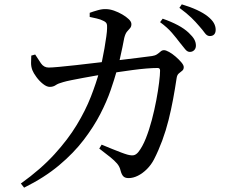

<svg xmlns="http://www.w3.org/2000/svg" viewBox="-20 -810 1040 884"><path d="M854 -571Q842 -571 832 -584Q822 -597 807 -615Q792 -635 771.5 -659Q751 -683 717 -708L729 -724Q769 -710 799 -694Q829 -678 849 -659Q867 -642 874.5 -628.5Q882 -615 882 -600Q882 -587 874 -579Q866 -571 854 -571ZM572 10Q556 10 548 2Q540 -6 535 -25Q531 -43 519 -57Q507 -71 487 -87Q467 -103 437 -126L448 -144Q472 -134 495.5 -124.5Q519 -115 537.5 -108Q556 -101 567 -98Q586 -93 596.5 -95.5Q607 -98 617 -110Q636 -134 651.5 -173Q667 -212 679 -257.5Q691 -303 699.5 -348Q708 -393 712.5 -429.5Q717 -466 717 -485Q717 -497 706 -497Q684 -497 653.5 -494.5Q623 -492 590 -487.5Q557 -483 526.5 -478.5Q496 -474 472 -470Q451 -467 422 -462Q393 -457 363.5 -451.5Q334 -446 309 -441Q284 -436 271 -432Q248 -426 236.5 -418Q225 -410 209 -410Q195 -410 178 -423.5Q161 -437 147.5 -455.5Q134 -474 129 -487Q123 -503 123 -520Q123 -537 124 -554L142 -559Q155 -538 168.5 -518.5Q182 -499 204 -499Q218 -499 251 -502Q284 -505 329 -510Q374 -515 424 -521Q474 -527 523 -532.5Q572 -538 613.5 -543.5Q655 -549 680 -552Q694 -554 703 -560Q712 -566 719 -572.5Q726 -579 735 -579Q744 -579 759 -570.5Q774 -562 789 -549Q804 -536 815 -523Q826 -510 826 -501Q826 -490 819 -484.5Q812 -479 803.5 -472Q795 -465 793 -449Q786 -402 777 -353.5Q768 -305 756 -257Q744 -209 727 -163Q710 -117 689 -76Q676 -51 656.5 -31.5Q637 -12 615 -1Q593 10 572 10ZM76 35Q168 -31 230.5 -99.5Q293 -168 333.5 -235Q374 -302 398.5 -365Q423 -428 438 -483Q444 -503 450 -530.5Q456 -558 461 -587.5Q466 -617 469.5 -642Q473 -667 473 -680Q474 -695 470.5 -702Q467 -709 456 -714Q443 -721 425 -725Q407 -729 393 -732V-751Q409 -757 430.5 -763Q452 -769 468 -768Q485 -768 505 -761Q525 -754 543 -743.5Q561 -733 573 -721.5Q585 -710 585 -699Q585 -687 578.5 -680Q572 -673 564.5 -664Q557 -655 552 -635Q549 -618 543.5 -592Q538 -566 531.5 -537Q525 -508 517 -482Q507 -446 489.5 -395Q472 -344 442 -285.5Q412 -227 365.5 -166Q319 -105 251.5 -48.5Q184 8 91 54ZM946 -644Q933 -644 923 -658Q913 -672 897 -690Q881 -709 861 -728.5Q841 -748 806 -774L817 -790Q857 -778 887 -764Q917 -750 936 -735Q956 -719 964.5 -704Q973 -689 973 -673Q973 -659 966 -651.5Q959 -644 946 -644Z"/></svg>

Font: Noto Serif SC ExtraLight Medium
Style: Regular
Weight: 500
Version: Version 2.002-H1;hotconv 1.1.0;makeotfexe 2.6.0